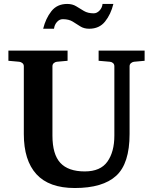

<svg xmlns="http://www.w3.org/2000/svg" viewBox="-20 -924 769 960"><path d="M703.1 -620.1 649.9 -615.2Q642.1 -614.3 635 -608.4Q627.9 -602.5 627.9 -592.8V-253.9Q627.9 -106.4 561 -45.2Q494.1 16.1 354 16.1Q225.1 16.1 162.1 -53Q99.1 -122.1 99.1 -253.9V-592.8Q99.1 -602.5 92 -608.4Q85 -614.3 76.2 -615.2L22 -620.1V-670.9H317.9V-620.1L264.2 -615.2Q255.9 -614.3 249 -608.4Q242.2 -602.5 242.2 -592.8V-246.1Q242.2 -152.3 281.7 -109.6Q321.3 -66.9 403.8 -66.9Q482.4 -66.9 517.1 -116Q551.8 -165 551.8 -246.1V-592.8Q551.8 -602.5 545.4 -608.4Q539.1 -614.3 529.8 -615.2L473.1 -620.1V-670.9H703.1ZM546.9 -904.3Q534.2 -852.5 505.4 -816.4Q476.6 -780.3 425.8 -780.3Q399.9 -780.3 381.3 -792.2Q362.8 -804.2 343.3 -816.2Q323.7 -828.1 293.9 -828.1Q277.3 -828.1 264.9 -814.2Q252.4 -800.3 250 -780.3H195.8Q208.5 -832 237.1 -868.2Q265.6 -904.3 315.9 -904.3Q342.3 -904.3 361.1 -892.6Q379.9 -880.9 399.7 -869.1Q419.4 -857.4 448.7 -857.4Q464.4 -857.4 477.5 -871.1Q490.7 -884.8 492.7 -904.3Z"/></svg>

Font: Charis
Style: Bold
Weight: 700
Designer: Walt Agee, Miriam Martin, Annie Olsen, Victor Gaultney, Lorna Priest, Alan Ward, Bob Hallissy, Martin Hosken, Sharon Cor
Foundry: SIL Global
Version: Version 7.000